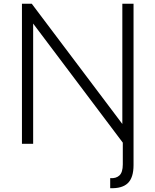

<svg xmlns="http://www.w3.org/2000/svg" viewBox="-20 -770 832 1028"><path d="M635 -750H695V113.8Q695 181.2 664.4 210.6Q633.8 240 570 237.5V183.8Q601.2 186.2 619.4 169.4Q637.5 152.5 637.5 110V-6.2L157.5 -643.8V0H97.5V-750H150L635 -106.2Z"/></svg>

Font: Now Light
Style: Regular
Weight: 300
Designer: Alfredo Marco Pradil
Foundry: Alfredo Marco Pradil
Version: Version 1.002;PS 001.002;hotconv 1.0.88;makeotf.lib2.5.64775